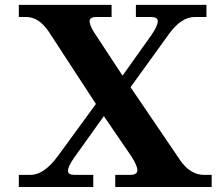

<svg xmlns="http://www.w3.org/2000/svg" viewBox="-20 -752 895 772"><path d="M831.1 0H443.4V-48.8H502.9Q532.2 -48.8 532.2 -67.4Q532.2 -86.4 508.8 -122.6L397.5 -285.2L275.9 -114.7Q253.4 -82 253.4 -64.9Q253.4 -48.8 280.3 -48.8H355V0H55.7V-48.8H102.5Q156.7 -48.8 211.9 -123.5L365.7 -334L175.8 -625Q136.2 -683.6 85.9 -683.6H55.7V-732.4H428.7V-683.6H367.2Q340.3 -683.6 340.3 -666.5Q340.3 -650.9 357.9 -622.6L472.7 -447.8L588.4 -610.4Q614.3 -647.9 614.3 -667Q614.3 -683.6 587.9 -683.6H526.4V-732.4H810.1V-683.6H762.2Q709 -683.6 659.7 -615.7L504.9 -401.4L704.6 -107.4Q745.1 -48.8 801.3 -48.8H831.1Z"/></svg>

Font: Munson
Style: Bold
Weight: 700
Designer: Paul James MIller
Foundry: High-Logic / Made with FontCreator
Version: Version 2.10;May 5, 2019;FontCreator 11.5.0.2430 64-bit